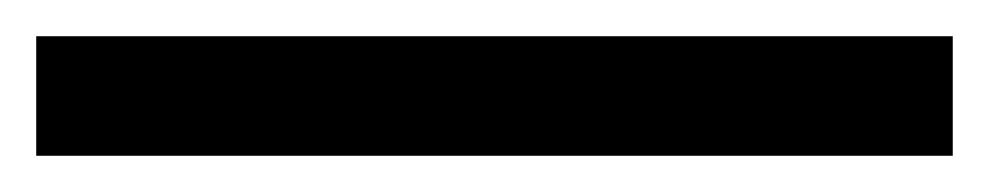

<svg xmlns="http://www.w3.org/2000/svg" viewBox="-23 -846 546 106"><path d="M503 -760V-826H-3V-760Z"/></svg>

Font: Noto Sans Syriac Western
Style: Regular
Weight: 400
Designer: Patrick Giasson and the Monotype Design Team
Foundry: Monotype Imaging Inc.
Version: Version 3.000